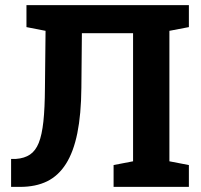

<svg xmlns="http://www.w3.org/2000/svg" viewBox="-20 -731 785 751"><path d="M23.4 0V-109.4H42.5Q75.7 -111.8 97.4 -126.5Q119.1 -141.1 131.6 -172.1Q144 -203.1 149.7 -255.6Q155.3 -308.1 155.8 -387.2L158.2 -610.4L83.5 -625V-710.9H718.8V-625L642.6 -610.4V-100.1L718.8 -85.4V0H424.3V-85.4L500.5 -100.1V-601.1H300.3L298.3 -387.2Q297.4 -283.7 282.5 -210.2Q267.6 -136.7 238 -90.1Q208.5 -43.5 164.1 -21.7Q119.6 0 58.6 0Z"/></svg>

Font: Roboto Slab LO
Style: Bold
Weight: 700
Designer: Google
Version: Version 2.000